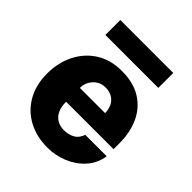

<svg xmlns="http://www.w3.org/2000/svg" viewBox="-196 -828 964 964"><g transform="rotate(45 286.0 -346.0)"><path d="M200.5 -219.5Q200 -184 211.5 -159.8Q223 -135.5 244 -123Q265 -110.5 293 -110.5Q325 -110.5 349.8 -123.8Q374.5 -137 386 -170H538Q529.5 -113.5 493.2 -73.2Q457 -33 405 -11.5Q353 10 297.5 10Q218.5 10 158.8 -22.5Q99 -55 65.8 -114Q32.5 -173 32.5 -252.5Q32.5 -328 63 -390.2Q93.5 -452.5 151 -489.8Q208.5 -527 289.5 -527Q371.5 -527 426.5 -492.8Q481.5 -458.5 509.2 -398.8Q537 -339 537 -262V-219.5ZM200 -317.5H379Q379 -343 369 -364.2Q359 -385.5 339 -398Q319 -410.5 289.5 -410.5Q262.5 -410.5 242.5 -397.2Q222.5 -384 211 -362.8Q199.5 -341.5 200 -317.5ZM478.5 -702V-596H102.5V-702Z"/></g></svg>

Font: Public Sans ExtraBold
Style: Regular
Weight: 800
Designer: The Public Sans Project Authors: Dan O. Williams and USWDS (Libre Franklin designed by Pablo Impallari and Rodrigo Fuenz
Version: Version 1.007